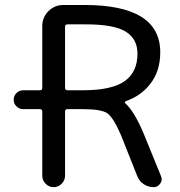

<svg xmlns="http://www.w3.org/2000/svg" viewBox="-20 -775 726 774"><path d="M150.4 -325.2Q150.4 -335 140.6 -335H73.2Q57.6 -335 46.4 -346.2Q35.2 -357.4 35.2 -373Q35.2 -388.7 46.4 -399.9Q57.6 -411.1 73.2 -411.1H140.6Q150.4 -411.1 150.4 -420.9V-669.9Q150.4 -705.1 175.3 -730Q200.2 -754.9 235.4 -754.9H320.3Q626 -754.9 626 -564.5Q626 -486.3 584 -434.6Q547.9 -388.7 487.3 -367.2Q484.4 -366.2 483.4 -363.3Q482.4 -360.4 485.4 -358.4Q520.5 -327.1 557.6 -240.2L628.9 -65.4Q631.8 -58.6 631.8 -52.7Q631.8 -43 626 -35.2Q616.2 -20.5 599.6 -20.5Q577.1 -20.5 559.1 -32.7Q541 -44.9 533.2 -65.4L466.8 -232.4Q436.5 -301.8 412.6 -318.4Q388.7 -335 313.5 -335H252Q242.2 -335 242.2 -325.2V-66.4Q242.2 -47.9 228.5 -34.2Q214.8 -20.5 196.3 -20.5Q177.7 -20.5 164.1 -34.2Q150.4 -47.9 150.4 -66.4ZM327.1 -676.8H252Q242.2 -676.8 242.2 -667V-420.9Q242.2 -411.1 252 -411.1H313.5Q430.7 -411.1 482.4 -447.8Q534.2 -484.4 534.2 -558.6Q534.2 -618.2 486.8 -647.5Q439.5 -676.8 327.1 -676.8Z"/></svg>

Font: Gen Jyuu GothicX Regular
Style: Regular
Weight: 400
Designer: [Source Han Sans]
Ryoko NISHIZUKA  (kana & ideographs); Paul D. Hunt (Latin, Greek & Cyrillic); Wenlong ZHANG  (bopomofo
Version: Version 1.002.20150607